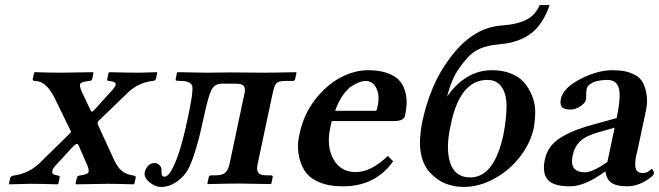

<svg xmlns="http://www.w3.org/2000/svg" viewBox="-20 -718 2575 750"><path d="M198.7 -73.2Q184.6 -58.1 184.1 -48.8Q183.6 -39.6 189.2 -36.9Q194.8 -34.2 207 -32.2Q214.8 -30.8 212.9 -23.9L208 0L203.6 2Q137.7 0 95.2 0L16.6 2L15.1 0L19.5 -22Q21.5 -30.3 32.7 -32.2Q91.3 -40 132.8 -79.1L249 -192.9Q255.9 -199.2 256.8 -201.9Q257.8 -204.6 255.4 -208L193.4 -335Q160.6 -401.9 116.2 -401.9Q111.8 -401.9 109.6 -403.6Q107.4 -405.3 107.9 -409.2L113.3 -434.1L116.7 -436Q177.7 -434.1 217.3 -434.1L342.8 -436L345.2 -434.1L340.3 -410.2Q338.9 -402.8 330.6 -401.9Q300.3 -398.9 294.4 -392.1Q288.6 -385.3 299.3 -359.9L332.5 -290Q335.4 -284.2 337.4 -282.7Q339.4 -281.2 341.1 -282.2Q342.8 -283.2 347.2 -287.1L412.1 -358.9Q433.1 -380.4 431.9 -390.1Q430.7 -399.9 404.3 -401.9Q397.5 -402.3 398.9 -409.2L403.8 -433.1L407.7 -436Q479 -434.1 524.4 -434.1L592.8 -436L594.2 -434.1L589.4 -411.1Q587.9 -403.3 576.7 -401.9Q519 -395.5 476.1 -353L364.3 -245.1Q358.9 -239.3 362.8 -230L422.9 -99.1Q438.5 -64.5 456.1 -50.3Q473.6 -36.1 502 -32.2Q505.9 -31.7 508.3 -29.8Q510.7 -27.8 510.3 -24.9L504.9 0L501.5 2Q440.4 0 400.9 0L278.8 2L274.9 0L280.3 -23.9Q281.7 -30.8 290 -32.2Q317.9 -36.1 324 -42.7Q330.1 -49.3 321.3 -71.8L293 -136.2Q287.6 -151.4 283.9 -154.5Q280.3 -157.7 274.7 -153.8Q269 -149.9 253.4 -132.8Z M622.1 -27.8Q609.4 -27.8 610.8 -50.8Q612.3 -61.5 604.5 -71.3Q596.7 -81.1 584 -81.1Q568.8 -81.1 558.8 -70.6Q548.8 -60.1 545.4 -44.9Q541.5 -25.9 563.2 -6.8Q585 12.2 609.4 12.2Q641.1 12.2 671.4 -8.8Q701.7 -29.8 718.8 -64Q748.5 -127.9 777.3 -266.1Q793.5 -341.8 805.9 -366.5Q818.4 -391.1 846.2 -391.1H902.3Q928.2 -391.1 934.1 -379.4Q939.9 -367.7 932.6 -341.8L876.5 -77.1Q871.6 -54.2 860.1 -43.7Q848.6 -33.2 824.2 -33.2H805.2Q797.4 -33.2 794.9 -23.9L790 -1L792 1Q877.4 -1 913.1 -1L1037.6 1L1040 -1L1044.9 -23.9Q1046.9 -32.7 1039.1 -33.2H1020Q996.1 -33.2 988.8 -43.7Q981.4 -54.2 986.3 -77.1L1045.4 -355Q1051.8 -384.8 1060.3 -393.3Q1068.8 -401.9 1095.2 -401.9H1124.5Q1131.3 -401.9 1132.8 -409.2L1138.2 -434.1L1136.7 -436Q1051.3 -434.1 1007.3 -434.1L881.3 -435.1Q818.8 -434.1 786.1 -434.1L674.8 -436L671.4 -434.1L666.5 -411.1Q667 -407.7 666.3 -405.8Q665.5 -403.8 668.9 -403.1Q672.4 -402.3 675 -402.1Q677.7 -401.9 685.5 -401.9Q727.1 -401.9 731.2 -379.9Q735.4 -357.9 713.9 -258.8Q698.2 -184.1 683.8 -137.2Q669.4 -90.3 655.3 -63Q638.2 -27.8 622.1 -27.8Z M1289.1 -285.2H1449.2Q1451.7 -287.1 1453.6 -295.9Q1462.9 -335.4 1455.6 -359.1Q1448.2 -382.8 1435.8 -392.3Q1423.3 -401.9 1408.2 -401.9Q1397.9 -401.9 1385.3 -397.5Q1372.6 -393.1 1354.7 -382.1Q1336.9 -371.1 1319.3 -345.9Q1301.8 -320.8 1289.1 -285.2ZM1495.1 -108.9 1515.6 -87.9Q1446.3 10.3 1318.4 9.8Q1263.2 9.8 1224.9 -7.1Q1186.5 -23.9 1168.9 -52.7Q1151.4 -81.5 1145.8 -119.1Q1140.1 -156.7 1150.9 -198.2Q1166.5 -271.5 1210.9 -328.9Q1255.4 -386.2 1309.8 -415Q1364.3 -443.8 1418 -443.8Q1460.4 -443.8 1491 -433.3Q1521.5 -422.9 1537.6 -406Q1553.7 -389.2 1561.3 -365.2Q1568.8 -341.3 1568.4 -317.4Q1567.9 -293.5 1562 -266.1Q1557.6 -245.1 1518.6 -245.1H1275.9Q1272.9 -231.4 1270 -219.2Q1254.4 -145.5 1282.7 -95.7Q1311 -45.9 1369.6 -45.9Q1429.7 -45.9 1495.1 -108.9Z M1628.4 -237.8Q1660.6 -389.2 1734.4 -486.8Q1822.3 -608.9 1937 -618.2Q2001 -622.6 2036.6 -641.1Q2072.3 -659.7 2087.9 -698.2H2127Q2100.6 -622.1 2054 -587.2Q2007.3 -552.2 1937.5 -545.9Q1871.1 -540 1838.4 -519.5Q1805.7 -499 1772 -449.2Q1744.1 -409.2 1726.1 -340.8Q1799.3 -443.8 1901.9 -443.8Q1942.9 -443.8 1975.6 -430.9Q2008.3 -418 2027.3 -395.8Q2046.4 -373.5 2058.3 -344.2Q2070.3 -314.9 2070.6 -283Q2070.8 -251 2064.9 -217.8Q2052.2 -158.7 2011.5 -106Q1970.7 -53.2 1911.6 -20.5Q1852.5 12.2 1791 12.2Q1752.4 12.2 1719 -1.5Q1685.5 -15.1 1658.4 -45.2Q1631.3 -75.2 1623.5 -122.6Q1615.7 -169.9 1628.4 -237.8ZM1883.8 -405.8Q1777.8 -405.8 1741.7 -234.9Q1719.7 -141.1 1738.3 -83Q1756.8 -24.9 1816.9 -24.9Q1911.1 -24.9 1946.8 -193.8Q1958.5 -254.9 1958.7 -302.2Q1959 -349.6 1939.9 -377.7Q1920.9 -405.8 1883.8 -405.8Z M2343.3 -47.9Q2264.2 10.3 2206.1 9.8Q2142.1 9.8 2119.6 -16.1Q2097.2 -42 2108.4 -95.2Q2114.7 -124 2131.3 -146Q2147.9 -168 2176.5 -184.3Q2205.1 -200.7 2235.8 -212.2Q2266.6 -223.6 2312.5 -235.8L2388.7 -256.8Q2398.4 -303.2 2400.1 -333.5Q2401.9 -363.8 2395.3 -379.2Q2388.7 -394.5 2378.2 -400.1Q2367.7 -405.8 2350.6 -405.8Q2331.5 -405.8 2314.5 -401.9Q2297.4 -397.9 2285.9 -389.9Q2274.4 -381.8 2272 -371.1Q2269.5 -359.9 2269.8 -346.4Q2270 -333 2269 -328.1Q2266.6 -316.4 2247.6 -303.2Q2228.5 -290 2209 -290Q2183.1 -290 2174.8 -300.5Q2166.5 -311 2170.9 -332Q2180.2 -375 2247.1 -409.4Q2314 -443.8 2372.6 -443.8Q2399.4 -443.8 2420.4 -439.7Q2441.4 -435.5 2461.7 -424.6Q2481.9 -413.6 2491.9 -394Q2502 -374.5 2506.3 -344.2Q2510.7 -314 2500 -271L2469.2 -126Q2459 -91.3 2461.9 -66.7Q2464.8 -42 2491.2 -42Q2505.4 -42 2515.1 -50Q2524.9 -58.1 2525.4 -58.1Q2528.3 -58.1 2532 -50.5Q2535.6 -43 2534.2 -38.1Q2533.7 -36.1 2528.6 -31Q2523.4 -25.9 2513.4 -18.8Q2503.4 -11.7 2491.2 -5.4Q2479 1 2462.9 5.4Q2446.8 9.8 2431.2 9.8Q2387.7 9.8 2368.2 -4.2Q2348.6 -18.1 2345.2 -47.9ZM2352.5 -85 2380.9 -219.2 2320.3 -202.1Q2268.1 -187.5 2245.8 -165.8Q2223.6 -144 2216.8 -109.9Q2203.1 -44.9 2265.6 -44.9Q2293.9 -44.9 2352.5 -85Z"/></svg>

Font: Linux Libertine Slanted
Style: Semibold Slanted
Weight: 600
Designer: Philipp H. Poll
Foundry: Philipp H. Poll
Version: Version 5.1.1